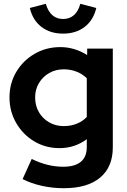

<svg xmlns="http://www.w3.org/2000/svg" viewBox="-20 -777 668 1011"><path d="M316 214Q256 214 200 201.5Q144 189 99 166L147 60Q190 81 231 91Q272 101 313 101Q374 101 405.5 75Q437 49 437 -3V-44Q373 3 294 3Q220 3 160.5 -32.5Q101 -68 65.5 -129Q30 -190 30 -264Q30 -338 65.5 -398Q101 -458 162 -493.5Q223 -529 298 -529Q336 -529 372 -518Q408 -507 439 -487V-521H574V-1Q574 102 507.5 158Q441 214 316 214ZM315 -113Q353 -113 384 -125.5Q415 -138 437 -161V-365Q415 -387 383.5 -399.5Q352 -412 316 -412Q273 -412 239 -392.5Q205 -373 185 -339.5Q165 -306 165 -264Q165 -221 184.5 -187Q204 -153 238.5 -133Q273 -113 315 -113ZM312 -600Q244 -600 198 -635.5Q152 -671 137 -735L221 -757Q245 -677 312 -677Q346 -677 369 -697Q392 -717 403 -757L487 -735Q472 -671 426 -635.5Q380 -600 312 -600Z"/></svg>

Font: Red Hat Display ExtraBold
Style: Regular
Weight: 800
Designer: Pentagram, MCKL
Foundry: Pentagram, MCKL
Version: Version 1.023